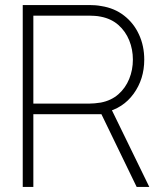

<svg xmlns="http://www.w3.org/2000/svg" viewBox="-20 -740 651 760"><path d="M70 0V-720H335Q345.5 -720 356.5 -719.2Q367.5 -718.5 381 -716Q433 -708 471.2 -678.2Q509.5 -648.5 530.2 -603.2Q551 -558 551 -504Q551 -427 509 -369Q467 -311 395 -295L387 -288H112V0ZM521 0 379 -293 415 -320 571 0ZM112 -330H335Q343.5 -330 355.2 -331Q367 -332 379 -334Q420.5 -342 448.8 -367Q477 -392 491.5 -427.8Q506 -463.5 506 -504Q506 -544.5 491.5 -580.2Q477 -616 448.8 -641Q420.5 -666 379 -674Q367 -676.5 355.2 -677.2Q343.5 -678 335 -678H112Z"/></svg>

Font: Manrope ExtraLight ExtraLight
Style: Regular
Weight: 250
Version: Version 4.501